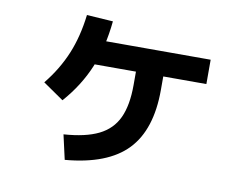

<svg xmlns="http://www.w3.org/2000/svg" viewBox="-74 -734 1149 886"><g transform="rotate(10 500.0 -291.0)"><path d="M254 -68Q356 -75 417 -105Q478 -135 505.5 -194Q533 -253 533 -348V-471H661V-348Q661 -161 569.5 -65.5Q478 30 280 47ZM125 -289Q185 -363 219 -445Q253 -527 265 -629L388 -621Q376 -498 336 -402Q296 -306 222 -222ZM281 -411V-525H863V-411Z"/></g></svg>

Font: M PLUS 2 Thin
Style: Bold
Weight: 700
Version: Version 1.001